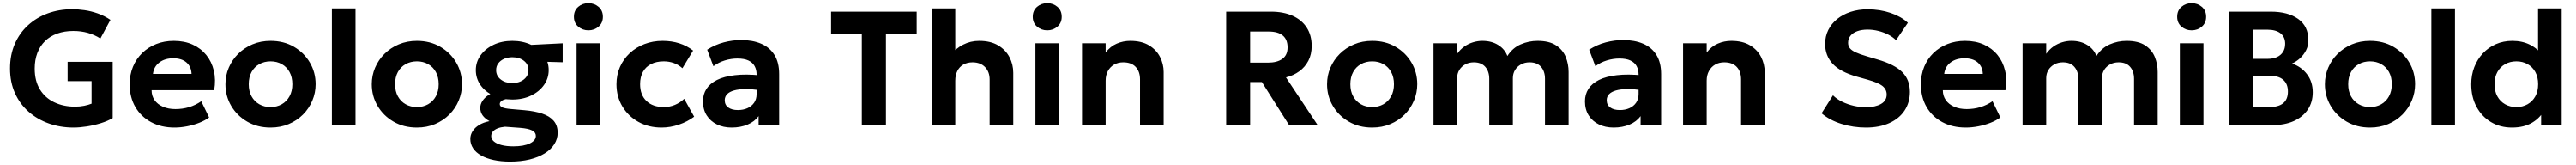

<svg xmlns="http://www.w3.org/2000/svg" viewBox="-20 -772 15924 1018"><path d="M435 15Q353.5 15 282 -10.2Q210.5 -35.5 156.8 -82.8Q103 -130 72.5 -197.5Q42 -265 42 -349.5Q42 -433 71.2 -500.5Q100.5 -568 153 -616Q205.5 -664 275.2 -689.5Q345 -715 426 -715Q463 -715 503 -709.2Q543 -703.5 583.8 -689.2Q624.5 -675 662.5 -649.5L600.5 -534.5Q563.5 -558 521.8 -569.5Q480 -581 434 -581Q378.5 -581 334 -565Q289.5 -549 258.5 -518.8Q227.5 -488.5 211 -445.5Q194.5 -402.5 194.5 -349Q194.5 -272 227 -219.8Q259.5 -167.5 316 -140.8Q372.5 -114 443.5 -114Q474.5 -114 501 -119.5Q527.5 -125 546 -132.5V-271.5H398V-390.5H676.5V-43.5Q646.5 -25.5 604 -12.2Q561.5 1 516.8 8Q472 15 435 15Z M1059 15Q976.5 15 914 -18.5Q851.5 -52 816.5 -112Q781.5 -172 781.5 -252.5Q781.5 -311 801.8 -360Q822 -409 858.8 -444.8Q895.5 -480.5 945.2 -500.2Q995 -520 1054.5 -520Q1120 -520 1170.8 -497Q1221.5 -474 1255 -432.8Q1288.5 -391.5 1301.8 -336Q1315 -280.5 1304 -215.5H917Q917 -180.5 935.2 -154.5Q953.5 -128.5 986.8 -113.8Q1020 -99 1064.5 -99Q1108.5 -99 1148.5 -111Q1188.5 -123 1224 -147.5L1272.5 -47.5Q1248.5 -29 1212.5 -14.8Q1176.5 -0.5 1136.2 7.2Q1096 15 1059 15ZM925.5 -316H1164Q1162.5 -360.5 1132.8 -386.5Q1103 -412.5 1051 -412.5Q999 -412.5 964.8 -386.5Q930.5 -360.5 925.5 -316Z M1652.5 15Q1571 15 1508 -21.5Q1445 -58 1409.2 -118.8Q1373.5 -179.5 1373.5 -252.5Q1373.5 -306 1394 -354.2Q1414.5 -402.5 1452 -439.8Q1489.5 -477 1540.5 -498.5Q1591.5 -520 1652.5 -520Q1734 -520 1796.8 -483.5Q1859.5 -447 1895.2 -386.2Q1931 -325.5 1931 -252.5Q1931 -199.5 1910.5 -151Q1890 -102.5 1852.8 -65.2Q1815.5 -28 1764.5 -6.5Q1713.5 15 1652.5 15ZM1652.5 -111.5Q1691 -111.5 1721.5 -128.8Q1752 -146 1769.5 -177.8Q1787 -209.5 1787 -252.5Q1787 -296 1769.8 -327.5Q1752.5 -359 1722 -376.2Q1691.5 -393.5 1652.5 -393.5Q1613.5 -393.5 1582.8 -376.2Q1552 -359 1534.8 -327.5Q1517.5 -296 1517.5 -252.5Q1517.5 -209 1535 -177.5Q1552.5 -146 1583 -128.8Q1613.5 -111.5 1652.5 -111.5Z M2031.5 0V-720H2177.5V0Z M2557 15Q2475.5 15 2412.5 -21.5Q2349.5 -58 2313.8 -118.8Q2278 -179.5 2278 -252.5Q2278 -306 2298.5 -354.2Q2319 -402.5 2356.5 -439.8Q2394 -477 2445 -498.5Q2496 -520 2557 -520Q2638.5 -520 2701.2 -483.5Q2764 -447 2799.8 -386.2Q2835.5 -325.5 2835.5 -252.5Q2835.5 -199.5 2815 -151Q2794.5 -102.5 2757.2 -65.2Q2720 -28 2669 -6.5Q2618 15 2557 15ZM2557 -111.5Q2595.5 -111.5 2626 -128.8Q2656.5 -146 2674 -177.8Q2691.5 -209.5 2691.5 -252.5Q2691.5 -296 2674.2 -327.5Q2657 -359 2626.5 -376.2Q2596 -393.5 2557 -393.5Q2518 -393.5 2487.2 -376.2Q2456.5 -359 2439.2 -327.5Q2422 -296 2422 -252.5Q2422 -209 2439.5 -177.5Q2457 -146 2487.5 -128.8Q2518 -111.5 2557 -111.5Z M3133 225Q3076.5 225 3031.2 215.2Q2986 205.5 2953.8 187.2Q2921.5 169 2904.2 143Q2887 117 2887 85Q2887 60 2901 37.8Q2915 15.5 2941.2 -0.8Q2967.5 -17 3005.5 -24.5Q2976.5 -40.5 2962.5 -60.8Q2948.5 -81 2948.5 -106.5Q2948.5 -129 2962 -149.5Q2975.5 -170 2999.8 -186Q3024 -202 3056.8 -211.8Q3089.5 -221.5 3128 -221.5L3156 -164.5Q3127 -164.5 3107.8 -160.5Q3088.5 -156.5 3078.8 -148.5Q3069 -140.5 3069 -130Q3069 -116.5 3085 -109.5Q3101 -102.5 3136.5 -99.5L3222.5 -92Q3285.5 -86.5 3331.5 -71Q3377.5 -55.5 3402.2 -26.8Q3427 2 3427 47Q3427 85 3406.2 117.8Q3385.5 150.5 3346.5 174.5Q3307.5 198.5 3253.5 211.8Q3199.5 225 3133 225ZM3153 131Q3217.5 131 3254.8 113Q3292 95 3292 66.5Q3292 44.5 3268.8 32.8Q3245.5 21 3196.5 17L3101.5 10Q3074.5 12.5 3055.2 20.2Q3036 28 3026 40.2Q3016 52.5 3016 67.5Q3016 86.5 3032.8 100.8Q3049.5 115 3080 123Q3110.5 131 3153 131ZM3146.5 -158Q3080.5 -158 3029.8 -182Q2979 -206 2950 -247Q2921 -288 2921 -339.5Q2921 -389.5 2950.2 -430.5Q2979.5 -471.5 3030.5 -495.8Q3081.5 -520 3146.5 -520Q3211 -520 3262 -496Q3313 -472 3342.2 -431.2Q3371.5 -390.5 3371.5 -339.5Q3371.5 -289 3342.5 -248Q3313.5 -207 3262.8 -182.5Q3212 -158 3146.5 -158ZM3146.5 -259.5Q3175.5 -259.5 3198 -269.8Q3220.5 -280 3233.5 -298Q3246.5 -316 3246.5 -339.5Q3246.5 -375 3218.2 -397Q3190 -419 3146.5 -419Q3117.5 -419 3095 -408.8Q3072.5 -398.5 3059.5 -380.8Q3046.5 -363 3046.5 -339.5Q3046.5 -304 3074.8 -281.8Q3103 -259.5 3146.5 -259.5ZM3223.5 -394.5 3168.5 -490.5 3458 -505V-388Z M3544 0V-505H3690V0ZM3617 -585Q3580.5 -585 3554 -607.8Q3527.5 -630.5 3527.5 -668.5Q3527.5 -707 3554 -729.8Q3580.5 -752.5 3617 -752.5Q3653.5 -752.5 3680 -729.8Q3706.5 -707 3706.5 -668.5Q3706.5 -630.5 3680 -607.8Q3653.5 -585 3617 -585Z M4069 15Q3989 15 3926 -20Q3863 -55 3826.8 -115.5Q3790.5 -176 3790.5 -252.5Q3790.5 -310 3812 -358.8Q3833.5 -407.5 3872.2 -443.8Q3911 -480 3963 -500Q4015 -520 4075.5 -520Q4131 -520 4178.2 -505Q4225.5 -490 4264 -460L4198 -351Q4174 -372.5 4144.8 -383Q4115.5 -393.5 4083 -393.5Q4037.5 -393.5 4004.8 -377Q3972 -360.5 3954.2 -329Q3936.5 -297.5 3936.5 -253Q3936.5 -186.5 3975.8 -149Q4015 -111.5 4083 -111.5Q4119.5 -111.5 4151.8 -125Q4184 -138.5 4209 -162.5L4270.5 -52Q4229 -21 4176 -3Q4123 15 4069 15Z M4502 15Q4451 15 4411 -4.5Q4371 -24 4348 -60.2Q4325 -96.5 4325 -147Q4325 -190 4346.5 -223.5Q4368 -257 4411.8 -278.8Q4455.5 -300.5 4522.8 -308.2Q4590 -316 4681.5 -307L4683 -214Q4628.5 -223 4586.8 -222.5Q4545 -222 4516.8 -214Q4488.5 -206 4474 -190.8Q4459.5 -175.5 4459.5 -154Q4459.5 -124.5 4481.5 -108.8Q4503.5 -93 4541 -93Q4573.5 -93 4599.5 -104.5Q4625.5 -116 4641 -138Q4656.5 -160 4656.5 -191.5V-312.5Q4656.5 -342 4644.2 -364.2Q4632 -386.5 4606 -398.8Q4580 -411 4538 -411Q4499 -411 4460.2 -399.2Q4421.5 -387.5 4389.5 -363.5L4351 -465.5Q4399.5 -496.5 4454 -510.8Q4508.5 -525 4560.5 -525Q4631.5 -525 4684.5 -502.5Q4737.5 -480 4766.8 -433.2Q4796 -386.5 4796 -314.5V0H4669V-55.5Q4644 -21.5 4600.5 -3.2Q4557 15 4502 15Z M5307 0V-565H5117V-700H5646V-565H5456V0Z M5738.5 0V-720H5884.5V-395L5854 -430.5Q5887 -473 5933 -496.5Q5979 -520 6032.5 -520Q6103 -520 6149.8 -492Q6196.5 -464 6219.8 -419Q6243 -374 6243 -323V0H6097V-281.5Q6097 -328.5 6069 -357.8Q6041 -387 5992 -387.5Q5959 -387.5 5934.8 -373.8Q5910.5 -360 5897.5 -334.2Q5884.5 -308.5 5884.5 -274V0Z M6380 0V-505H6526V0ZM6453 -585Q6416.5 -585 6390 -607.8Q6363.5 -630.5 6363.5 -668.5Q6363.5 -707 6390 -729.8Q6416.5 -752.5 6453 -752.5Q6489.5 -752.5 6516 -729.8Q6542.5 -707 6542.5 -668.5Q6542.5 -630.5 6516 -607.8Q6489.5 -585 6453 -585Z M6668 0V-505H6814V-448Q6843 -486 6882.8 -503Q6922.5 -520 6966 -520Q7036.5 -520 7082.2 -492.2Q7128 -464.5 7150.2 -420.5Q7172.5 -376.5 7172.5 -328V0H7026.5V-282.5Q7026.5 -330.5 6999.8 -359Q6973 -387.5 6922.5 -387.5Q6890.5 -387.5 6866 -373.2Q6841.5 -359 6827.8 -333.5Q6814 -308 6814 -274.5V0Z M7559 0V-700H7836.5Q7912.5 -700 7969.2 -674.8Q8026 -649.5 8056.8 -602Q8087.5 -554.5 8087.5 -488.5Q8087.5 -436.5 8067 -397.2Q8046.5 -358 8010.8 -332Q7975 -306 7928.5 -294.5L8124.5 0H7948L7779.5 -266H7707V0ZM7707 -385.5H7817Q7874 -385.5 7906.2 -408.8Q7938.5 -432 7938.5 -479.5Q7938.5 -528.5 7908.8 -553Q7879 -577.5 7822 -577.5H7707Z M8461.5 15Q8380 15 8317 -21.5Q8254 -58 8218.2 -118.8Q8182.5 -179.5 8182.5 -252.5Q8182.5 -306 8203 -354.2Q8223.5 -402.5 8261 -439.8Q8298.5 -477 8349.5 -498.5Q8400.5 -520 8461.5 -520Q8543 -520 8605.8 -483.5Q8668.5 -447 8704.2 -386.2Q8740 -325.5 8740 -252.5Q8740 -199.5 8719.5 -151Q8699 -102.5 8661.8 -65.2Q8624.5 -28 8573.5 -6.5Q8522.5 15 8461.5 15ZM8461.5 -111.5Q8500 -111.5 8530.5 -128.8Q8561 -146 8578.5 -177.8Q8596 -209.5 8596 -252.5Q8596 -296 8578.8 -327.5Q8561.5 -359 8531 -376.2Q8500.5 -393.5 8461.5 -393.5Q8422.5 -393.5 8391.8 -376.2Q8361 -359 8343.8 -327.5Q8326.5 -296 8326.5 -252.5Q8326.5 -209 8344 -177.5Q8361.5 -146 8392 -128.8Q8422.5 -111.5 8461.5 -111.5Z M8840.5 0V-505H8986.5V-440Q9005.5 -467 9030.8 -484.8Q9056 -502.5 9084.8 -511.2Q9113.5 -520 9142.5 -520Q9200 -520 9240.8 -494.2Q9281.5 -468.5 9297 -426.5Q9329 -476.5 9379 -498.2Q9429 -520 9483.5 -520Q9556 -520 9598 -492.2Q9640 -464.5 9657.8 -420.5Q9675.5 -376.5 9675.5 -328V0H9529.5V-286Q9529.5 -331.5 9505.2 -359.5Q9481 -387.5 9434 -387.5Q9404.5 -387.5 9381 -374.5Q9357.5 -361.5 9344.2 -339.8Q9331 -318 9331 -290V0H9185V-286Q9185 -331.5 9160.5 -359.5Q9136 -387.5 9089.5 -387.5Q9059.5 -387.5 9036.2 -374.5Q9013 -361.5 8999.8 -339.8Q8986.5 -318 8986.5 -290V0Z M9953.5 15Q9902.5 15 9862.5 -4.5Q9822.5 -24 9799.5 -60.2Q9776.5 -96.5 9776.5 -147Q9776.5 -190 9798 -223.5Q9819.5 -257 9863.2 -278.8Q9907 -300.5 9974.2 -308.2Q10041.5 -316 10133 -307L10134.5 -214Q10080 -223 10038.2 -222.5Q9996.5 -222 9968.2 -214Q9940 -206 9925.5 -190.8Q9911 -175.5 9911 -154Q9911 -124.5 9933 -108.8Q9955 -93 9992.5 -93Q10025 -93 10051 -104.5Q10077 -116 10092.5 -138Q10108 -160 10108 -191.5V-312.5Q10108 -342 10095.8 -364.2Q10083.5 -386.5 10057.5 -398.8Q10031.5 -411 9989.5 -411Q9950.5 -411 9911.8 -399.2Q9873 -387.5 9841 -363.5L9802.5 -465.5Q9851 -496.5 9905.5 -510.8Q9960 -525 10012 -525Q10083 -525 10136 -502.5Q10189 -480 10218.2 -433.2Q10247.5 -386.5 10247.5 -314.5V0H10120.5V-55.5Q10095.5 -21.5 10052 -3.2Q10008.5 15 9953.5 15Z M10383 0V-505H10529V-448Q10558 -486 10597.8 -503Q10637.5 -520 10681 -520Q10751.5 -520 10797.2 -492.2Q10843 -464.5 10865.2 -420.5Q10887.5 -376.5 10887.5 -328V0H10741.5V-282.5Q10741.5 -330.5 10714.8 -359Q10688 -387.5 10637.5 -387.5Q10605.5 -387.5 10581 -373.2Q10556.5 -359 10542.8 -333.5Q10529 -308 10529 -274.5V0Z M11513 15Q11435.5 15 11362.5 -7.5Q11289.5 -30 11239 -73L11309.5 -184Q11332.5 -161 11366.2 -144.5Q11400 -128 11438.2 -119.2Q11476.5 -110.5 11513.5 -110.5Q11570.5 -110.5 11606 -130.5Q11641.5 -150.5 11641.5 -189Q11641.5 -220 11616.5 -240.8Q11591.5 -261.5 11523.5 -280.5L11459.5 -298.5Q11354 -328 11307.5 -378.5Q11261 -429 11261 -501Q11261 -548 11280.5 -587Q11300 -626 11335.2 -654.5Q11370.5 -683 11418.8 -698.8Q11467 -714.5 11523.5 -714.5Q11600 -714.5 11665.8 -692.2Q11731.5 -670 11772.5 -631.5L11699.5 -524Q11679.5 -544 11651.2 -558.5Q11623 -573 11590 -581.2Q11557 -589.5 11523.5 -589.5Q11487.5 -589.5 11460.2 -579.8Q11433 -570 11418 -551.8Q11403 -533.5 11403 -508Q11403 -488.5 11413.8 -474.8Q11424.5 -461 11450.2 -449Q11476 -437 11521 -424L11587 -404.5Q11691 -374 11738 -327Q11785 -280 11785 -205Q11785 -140 11752.2 -90.2Q11719.5 -40.5 11658.2 -12.8Q11597 15 11513 15Z M12130.5 15Q12048 15 11985.5 -18.5Q11923 -52 11888 -112Q11853 -172 11853 -252.5Q11853 -311 11873.2 -360Q11893.5 -409 11930.2 -444.8Q11967 -480.5 12016.8 -500.2Q12066.5 -520 12126 -520Q12191.5 -520 12242.2 -497Q12293 -474 12326.5 -432.8Q12360 -391.5 12373.2 -336Q12386.5 -280.5 12375.5 -215.5H11988.5Q11988.5 -180.5 12006.8 -154.5Q12025 -128.5 12058.2 -113.8Q12091.5 -99 12136 -99Q12180 -99 12220 -111Q12260 -123 12295.5 -147.5L12344 -47.5Q12320 -29 12284 -14.8Q12248 -0.5 12207.8 7.2Q12167.5 15 12130.5 15ZM11997 -316H12235.5Q12234 -360.5 12204.2 -386.5Q12174.5 -412.5 12122.5 -412.5Q12070.5 -412.5 12036.2 -386.5Q12002 -360.5 11997 -316Z M12481.5 0V-505H12627.5V-440Q12646.5 -467 12671.8 -484.8Q12697 -502.5 12725.8 -511.2Q12754.5 -520 12783.5 -520Q12841 -520 12881.8 -494.2Q12922.5 -468.5 12938 -426.5Q12970 -476.5 13020 -498.2Q13070 -520 13124.5 -520Q13197 -520 13239 -492.2Q13281 -464.5 13298.8 -420.5Q13316.5 -376.5 13316.5 -328V0H13170.5V-286Q13170.5 -331.5 13146.2 -359.5Q13122 -387.5 13075 -387.5Q13045.5 -387.5 13022 -374.5Q12998.5 -361.5 12985.2 -339.8Q12972 -318 12972 -290V0H12826V-286Q12826 -331.5 12801.5 -359.5Q12777 -387.5 12730.5 -387.5Q12700.5 -387.5 12677.2 -374.5Q12654 -361.5 12640.8 -339.8Q12627.5 -318 12627.5 -290V0Z M13453.5 0V-505H13599.5V0ZM13526.5 -585Q13490 -585 13463.5 -607.8Q13437 -630.5 13437 -668.5Q13437 -707 13463.5 -729.8Q13490 -752.5 13526.5 -752.5Q13563 -752.5 13589.5 -729.8Q13616 -707 13616 -668.5Q13616 -630.5 13589.5 -607.8Q13563 -585 13526.5 -585Z M13756 0V-700H14016.5Q14121.5 -700 14184.8 -655.2Q14248 -610.5 14248 -523Q14248 -490.5 14234 -462.5Q14220 -434.5 14197 -413.2Q14174 -392 14146.5 -380Q14203.5 -361 14239.2 -314.5Q14275 -268 14275 -202.5Q14275 -141.5 14244.5 -96Q14214 -50.5 14158 -25.2Q14102 0 14024.5 0ZM13904 -111H14002.5Q14062.5 -111 14092 -135Q14121.5 -159 14121.5 -207.5Q14121.5 -254.5 14092.5 -279.8Q14063.5 -305 14005.5 -305H13904ZM13904 -409H13996Q14029.5 -409 14053.8 -420Q14078 -431 14091.2 -451.8Q14104.5 -472.5 14104.5 -502Q14104.5 -544 14075.8 -566.5Q14047 -589 13993.5 -589H13904Z M14629 15Q14547.5 15 14484.5 -21.5Q14421.5 -58 14385.8 -118.8Q14350 -179.5 14350 -252.5Q14350 -306 14370.5 -354.2Q14391 -402.5 14428.5 -439.8Q14466 -477 14517 -498.5Q14568 -520 14629 -520Q14710.5 -520 14773.2 -483.5Q14836 -447 14871.8 -386.2Q14907.5 -325.5 14907.5 -252.5Q14907.5 -199.5 14887 -151Q14866.5 -102.5 14829.2 -65.2Q14792 -28 14741 -6.5Q14690 15 14629 15ZM14629 -111.5Q14667.5 -111.5 14698 -128.8Q14728.5 -146 14746 -177.8Q14763.5 -209.5 14763.5 -252.5Q14763.5 -296 14746.2 -327.5Q14729 -359 14698.5 -376.2Q14668 -393.5 14629 -393.5Q14590 -393.5 14559.2 -376.2Q14528.5 -359 14511.2 -327.5Q14494 -296 14494 -252.5Q14494 -209 14511.5 -177.5Q14529 -146 14559.5 -128.8Q14590 -111.5 14629 -111.5Z M15008 0V-720H15154V0Z M15506.5 15Q15433.5 15 15376.8 -18.8Q15320 -52.5 15287.2 -113Q15254.5 -173.5 15254.5 -252.5Q15254.5 -309 15273.2 -357.5Q15292 -406 15326 -442.5Q15360 -479 15406.5 -499.5Q15453 -520 15509 -520Q15570.5 -520 15618.2 -495.8Q15666 -471.5 15700.5 -425L15667.5 -391.5V-720H15813.5V0H15686.5V-128L15706.5 -95Q15683 -46.5 15632 -15.8Q15581 15 15506.5 15ZM15533.5 -111.5Q15572 -111.5 15602.5 -128.8Q15633 -146 15650.5 -177.5Q15668 -209 15668 -252.5Q15668 -296 15650.8 -327.5Q15633.5 -359 15603 -376.2Q15572.5 -393.5 15533.5 -393.5Q15494.5 -393.5 15464 -376.2Q15433.5 -359 15416 -327.5Q15398.5 -296 15398.5 -252.5Q15398.5 -209 15416 -177.5Q15433.5 -146 15464 -128.8Q15494.5 -111.5 15533.5 -111.5Z"/></svg>

Font: Geologica Thin Roman SemiBold
Style: Regular
Weight: 600
Version: Version 1.010;gftools[0.9.28]